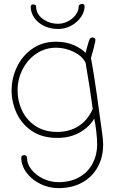

<svg xmlns="http://www.w3.org/2000/svg" viewBox="-20 -724 624 994"><path d="M498 -113Q506 -57 510 -26Q514 5 514 24Q514 90 485.5 141.5Q457 193 404.5 221.5Q352 250 283 250Q233 250 188.5 228Q144 206 117 169.5Q90 133 90 92Q90 86 94.5 82.5Q99 79 106 79Q112 79 116 83.5Q120 88 120 93Q120 125 143 154Q166 183 203.5 201Q241 219 283 219Q346 219 391.5 192.5Q437 166 460 121.5Q483 77 483 24Q483 -4 478.5 -43Q474 -82 468 -110Q441 -65 391.5 -37.5Q342 -10 276 -10Q198 -10 145 -46Q92 -82 66 -138.5Q40 -195 40 -256Q40 -319 67.5 -377Q95 -435 147 -471.5Q199 -508 270 -508Q323 -508 363 -490Q403 -472 423 -450L431 -480Q441 -516 443 -519Q448 -530 457 -530Q463 -530 468.5 -527Q474 -524 474 -519L473 -509Q471 -498 466 -478.5Q461 -459 458 -449L451 -424Q464 -356 483 -223L490 -171ZM460 -160Q447 -260 428 -369L423 -399Q406 -434 362 -455.5Q318 -477 270 -477Q214 -477 168.5 -446.5Q123 -416 97 -365Q71 -314 71 -256Q71 -201 94 -152Q117 -103 163.5 -72Q210 -41 276 -41Q339 -41 386.5 -71Q434 -101 460 -160ZM139 -689Q139 -694 142 -697.5Q145 -701 150 -701Q167 -701 167 -691Q167 -652 201 -626.5Q235 -601 281 -601Q308 -601 332.5 -614Q357 -627 372 -647.5Q387 -668 387 -688Q387 -696 393 -700Q399 -704 405 -704Q410 -704 414 -701Q418 -698 418 -692Q418 -663 399 -635.5Q380 -608 348.5 -591Q317 -574 281 -574Q239 -574 206.5 -590.5Q174 -607 156.5 -633.5Q139 -660 139 -689Z"/></svg>

Font: Mali ExtraLight
Style: Regular
Weight: 275
Version: Version 1.000; ttfautohint (v1.6)